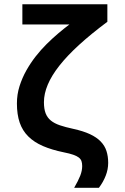

<svg xmlns="http://www.w3.org/2000/svg" viewBox="-20 -710 590 909"><path d="M369.1 76.2Q369.1 62.5 365.7 52.7Q362.3 43 352.8 35.6Q343.3 28.3 326.4 22.5Q309.6 16.6 282.2 11.2Q225.1 -0.5 183.3 -18.6Q141.6 -36.6 114 -64Q86.4 -91.3 73.2 -129.6Q60.1 -168 60.1 -220.2Q60.1 -263.2 72.5 -302.2Q85 -341.3 104.7 -376.5Q124.5 -411.6 148.9 -442.9Q173.3 -474.1 200.9 -501.5Q228.5 -528.8 255.9 -552Q283.2 -575.2 308.6 -594.2H85.9V-689.9H488.3V-606.9Q411.1 -549.3 354.7 -497.8Q298.3 -446.3 261.2 -399.2Q224.1 -352.1 206.1 -309.1Q188 -266.1 188 -226.1Q188 -194.3 196 -173.6Q204.1 -152.8 220.9 -139.2Q237.8 -125.5 263.9 -116.7Q290 -107.9 326.2 -100.1Q373.5 -89.8 405.5 -75Q437.5 -60.1 456.8 -40Q476.1 -20 484.1 5.1Q492.2 30.3 492.2 61Q492.2 91.8 480.5 121.8Q468.8 151.9 448.2 179.2H331.1Q350.6 145.5 359.9 121.8Q369.1 98.1 369.1 76.2Z"/></svg>

Font: Code New Roman
Style: Bold
Weight: 700
Monospace: yes
Designer: Sam Radian
Foundry: Code New Roman
Version: Version 1.508 October 19, 2014